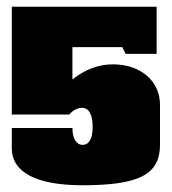

<svg xmlns="http://www.w3.org/2000/svg" viewBox="-20 -540 510 570"><path d="M15 -200H186C194 -211 210 -220 223 -220C244 -220 255 -200 255 -164C255 -129 245 -110 225 -110C206 -110 195 -130 195 -160H15V-100C15 -28 89 10 225 10C393 10 455 -22 455 -110V-229C455 -299 398 -349 315 -349C272 -349 231 -333 195 -304V-400H343L353 -380H445V-520H15Z"/></svg>

Font: MikodacsPCS
Style: Regular
Weight: 900
Designer: gluk (gluksza@wp.pl)
Foundry: gluk (gluksza@wp.pl)
Version: Version 0.27